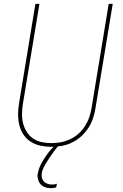

<svg xmlns="http://www.w3.org/2000/svg" viewBox="-20 -755 640 998"><path d="M246 8Q217 8 189.5 2Q162 -4 139.5 -18.5Q117 -33 102 -55.5Q87 -78 80.5 -105Q74 -132 74 -160.5Q74 -189 79 -218L164 -735H185L99 -215Q95 -189 94.5 -163.5Q94 -138 100 -114Q106 -90 119 -69.5Q132 -49 151.5 -35.5Q171 -22 196 -16.5Q221 -11 247 -11Q271 -11 295.5 -15.5Q320 -20 344 -31Q368 -42 388 -60Q408 -78 422 -100Q436 -122 444 -146Q452 -170 456 -194L545 -735H566L476 -191Q472 -165 463 -138.5Q454 -112 438 -88Q422 -64 400.5 -45Q379 -26 353 -13.5Q327 -1 299.5 3.5Q272 8 246 8ZM244 223Q234 223 224.5 221Q215 219 207 215Q199 211 192.5 204.5Q186 198 182.5 190Q179 182 176.5 171.5Q174 161 175 154L177 146Q179 133 184 119Q189 105 196 92.5Q203 80 211 67.5Q219 55 227.5 43.5Q236 32 248 19Q260 6 267 -1L276 -8H288L287 0Q277 10 268.5 21Q260 32 252.5 43Q245 54 237 65.5Q229 77 222 88.5Q215 100 207.5 114.5Q200 129 199 137L197 147Q196 154 196.5 161.5Q197 169 200 175.5Q203 182 207 187Q211 192 217 195.5Q223 199 231 201.5Q239 204 243 204H249Q252 204 255 204Q258 204 260.5 203.5Q263 203 266.5 202.5Q270 202 272 201L276 200L272 219Q269 220 266 220.5Q263 221 260 221.5Q257 222 253.5 222.5Q250 223 247 223Z"/></svg>

Font: Iosevka Aile Thin Oblique
Style: Regular
Weight: 100
Italic angle: -9°
Designer: Belleve Invis
Foundry: Belleve Invis
Version: Version 31.1.0; ttfautohint (v1.8.4)